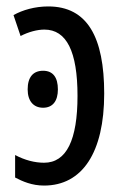

<svg xmlns="http://www.w3.org/2000/svg" viewBox="-20 -567 387 597"><path d="M130 -547C89 -547 50 -536 22 -520L44 -455C69 -468 96 -475 118 -475C187 -475 221 -407 221 -269C221 -132 187 -61 117 -61C88 -61 57 -69 27 -85V-15C50 -3 79 10 117 10C236 10 304 -93 304 -276C304 -451 252 -547 130 -547ZM114 -347C83 -347 66 -327 66 -289C66 -253 84 -232 114 -232C144 -232 160 -253 160 -289C160 -326 145 -347 114 -347Z"/></svg>

Font: Noto Sans UI Condensed
Style: Regular
Weight: 400
Width: 3
Designer: Monotype Design Team
Foundry: Monotype Imaging Inc.
Version: Version 1.901